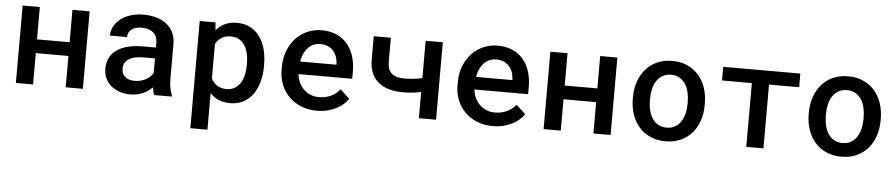

<svg xmlns="http://www.w3.org/2000/svg" viewBox="-43 -820 6086 1305"><g transform="rotate(5 3000.5 -167.5)"><path d="M525.4 0H408.2V-213.9H185.5V0H68.4V-528.3H185.5V-307.6H408.2V-528.3H525.4Z M1012.7 0Q1007.8 -9.8 1004.6 -22.9Q1001.5 -36.1 999 -51.3Q986.8 -38.6 971.4 -27.6Q956.1 -16.6 937.3 -8.3Q918.5 0 896.7 4.9Q875 9.8 850.1 9.8Q808.1 9.8 774.2 -2.2Q740.2 -14.2 716.1 -35.4Q691.9 -56.6 678.7 -85.4Q665.5 -114.3 665.5 -147.9Q665.5 -232.9 728.8 -277.8Q792 -322.8 910.2 -322.8H995.6V-357.4Q995.6 -399.4 967.3 -424.1Q939 -448.7 887.2 -448.7Q863.8 -448.7 846.2 -443.1Q828.6 -437.5 816.9 -427.7Q805.2 -418 799.3 -404.8Q793.5 -391.6 793.5 -376.5H676.8Q676.8 -407.2 691.2 -436.3Q705.6 -465.3 733.4 -488Q761.2 -510.7 801.5 -524.4Q841.8 -538.1 893.6 -538.1Q940.4 -538.1 980.5 -526.6Q1020.5 -515.1 1049.8 -492.4Q1079.1 -469.7 1095.7 -435.8Q1112.3 -401.9 1112.3 -356.4V-121.1Q1112.3 -86.4 1117.4 -57.9Q1122.6 -29.3 1132.3 -8.3V0ZM872.1 -84.5Q894.5 -84.5 914.3 -90.1Q934.1 -95.7 950 -104.7Q965.8 -113.8 977.3 -125.5Q988.8 -137.2 995.6 -149.4V-248.5H921.4Q850.1 -248.5 816.2 -225.6Q782.2 -202.6 782.2 -160.2Q782.2 -144 787.6 -130.1Q793 -116.2 804 -106.2Q814.9 -96.2 831.8 -90.3Q848.6 -84.5 872.1 -84.5Z M1738.3 -258.8Q1738.3 -201.2 1724.6 -151.9Q1710.9 -102.5 1684.6 -66.7Q1658.2 -30.8 1619.9 -10.5Q1581.5 9.8 1531.7 9.8Q1486.8 9.8 1452.4 -4.9Q1418 -19.5 1393.1 -46.9V203.1H1276.4V-528.3H1383.8L1388.7 -475.1Q1414.1 -505.4 1449 -521.7Q1483.9 -538.1 1530.3 -538.1Q1580.6 -538.1 1619.4 -518.6Q1658.2 -499 1684.6 -463.6Q1710.9 -428.2 1724.6 -378.7Q1738.3 -329.1 1738.3 -269ZM1621.6 -269Q1621.6 -304.7 1614.3 -336.2Q1606.9 -367.7 1591.8 -391.4Q1576.7 -415 1553.2 -428.7Q1529.8 -442.4 1497.6 -442.4Q1458.5 -442.4 1433.1 -425.8Q1407.7 -409.2 1393.1 -381.3V-145Q1407.7 -117.7 1432.9 -100.6Q1458 -83.5 1498.5 -83.5Q1530.8 -83.5 1554.2 -97.7Q1577.6 -111.8 1592.5 -135.7Q1607.4 -159.7 1614.5 -191.4Q1621.6 -223.1 1621.6 -258.8Z M2122.1 9.8Q2063.5 9.8 2015.1 -9.8Q1966.8 -29.3 1932.4 -63.5Q1897.9 -97.7 1878.9 -144.3Q1859.9 -190.9 1859.9 -245.1V-265.1Q1859.9 -328.1 1880.1 -378.4Q1900.4 -428.7 1934.3 -464.4Q1968.3 -500 2013.4 -519Q2058.6 -538.1 2108.4 -538.1Q2166 -538.1 2210 -518.8Q2253.9 -499.5 2283.4 -464.6Q2313 -429.7 2328.1 -381.8Q2343.3 -334 2343.3 -276.9V-227.5H1977.1Q1980 -196.8 1992.2 -170.4Q2004.4 -144 2024.2 -124.8Q2043.9 -105.5 2070.6 -94.5Q2097.2 -83.5 2128.9 -83.5Q2173.3 -83.5 2210.7 -101.1Q2248 -118.7 2271.5 -149.4L2335 -89.8Q2322.3 -70.8 2302.2 -53Q2282.2 -35.2 2255.4 -21.2Q2228.5 -7.3 2195.1 1.2Q2161.6 9.8 2122.1 9.8ZM2107.9 -443.8Q2083.5 -443.8 2062.5 -435.1Q2041.5 -426.3 2024.9 -409.4Q2008.3 -392.6 1996.8 -368.4Q1985.4 -344.2 1980.5 -313.5H2228V-322.3Q2226.6 -345.7 2219 -367.4Q2211.4 -389.2 2196.8 -406.2Q2182.1 -423.3 2159.9 -433.6Q2137.7 -443.8 2107.9 -443.8Z M2935.1 0H2817.9V-179.2Q2789.1 -172.9 2758.1 -169.4Q2727.1 -166 2694.8 -166Q2642.1 -166 2599.4 -178.2Q2556.6 -190.4 2526.6 -215.1Q2496.6 -239.7 2480.2 -277.6Q2463.9 -315.4 2463.9 -366.7V-528.3H2580.6V-366.7Q2580.6 -337.9 2587.9 -317.6Q2595.2 -297.4 2609.4 -284.7Q2623.5 -272 2645 -266.1Q2666.5 -260.3 2694.8 -260.3Q2728 -260.3 2758.3 -263.7Q2788.6 -267.1 2817.9 -273.4V-528.3H2935.1Z M3322.3 9.8Q3263.7 9.8 3215.3 -9.8Q3167 -29.3 3132.6 -63.5Q3098.1 -97.7 3079.1 -144.3Q3060.1 -190.9 3060.1 -245.1V-265.1Q3060.1 -328.1 3080.3 -378.4Q3100.6 -428.7 3134.5 -464.4Q3168.5 -500 3213.6 -519Q3258.8 -538.1 3308.6 -538.1Q3366.2 -538.1 3410.2 -518.8Q3454.1 -499.5 3483.6 -464.6Q3513.2 -429.7 3528.3 -381.8Q3543.5 -334 3543.5 -276.9V-227.5H3177.2Q3180.2 -196.8 3192.4 -170.4Q3204.6 -144 3224.4 -124.8Q3244.1 -105.5 3270.8 -94.5Q3297.4 -83.5 3329.1 -83.5Q3373.5 -83.5 3410.9 -101.1Q3448.2 -118.7 3471.7 -149.4L3535.2 -89.8Q3522.5 -70.8 3502.4 -53Q3482.4 -35.2 3455.6 -21.2Q3428.7 -7.3 3395.3 1.2Q3361.8 9.8 3322.3 9.8ZM3308.1 -443.8Q3283.7 -443.8 3262.7 -435.1Q3241.7 -426.3 3225.1 -409.4Q3208.5 -392.6 3197 -368.4Q3185.5 -344.2 3180.7 -313.5H3428.2V-322.3Q3426.8 -345.7 3419.2 -367.4Q3411.6 -389.2 3397 -406.2Q3382.3 -423.3 3360.1 -433.6Q3337.9 -443.8 3308.1 -443.8Z M4126 0H4008.8V-213.9H3786.1V0H3668.9V-528.3H3786.1V-307.6H4008.8V-528.3H4126Z M4254.9 -269Q4254.9 -326.2 4271.7 -375.5Q4288.6 -424.8 4320.1 -460.9Q4351.6 -497.1 4397 -517.6Q4442.4 -538.1 4500 -538.1Q4558.1 -538.1 4603.8 -517.6Q4649.4 -497.1 4680.9 -460.9Q4712.4 -424.8 4729 -375.5Q4745.6 -326.2 4745.6 -269V-258.8Q4745.6 -201.2 4729 -151.9Q4712.4 -102.5 4680.9 -66.7Q4649.4 -30.8 4604 -10.3Q4558.6 10.3 4501 10.3Q4442.9 10.3 4397.2 -10.3Q4351.6 -30.8 4320.1 -66.7Q4288.6 -102.5 4271.7 -151.9Q4254.9 -201.2 4254.9 -258.8ZM4371.6 -258.8Q4371.6 -222.7 4379.2 -190.9Q4386.7 -159.2 4402.6 -135Q4418.5 -110.8 4442.9 -96.9Q4467.3 -83 4501 -83Q4533.7 -83 4557.9 -96.9Q4582 -110.8 4597.9 -135Q4613.8 -159.2 4621.3 -190.9Q4628.9 -222.7 4628.9 -258.8V-269Q4628.9 -304.2 4621.3 -335.9Q4613.8 -367.7 4597.9 -391.6Q4582 -415.5 4557.9 -429.7Q4533.7 -443.8 4500 -443.8Q4466.8 -443.8 4442.4 -429.7Q4418 -415.5 4402.3 -391.6Q4386.7 -367.7 4379.2 -335.9Q4371.6 -304.2 4371.6 -269Z M5374.5 -435.1H5168.9V0H5051.8V-435.1H4848.1V-528.3H5374.5Z M5455.1 -269Q5455.1 -326.2 5471.9 -375.5Q5488.8 -424.8 5520.3 -460.9Q5551.8 -497.1 5597.2 -517.6Q5642.6 -538.1 5700.2 -538.1Q5758.3 -538.1 5804 -517.6Q5849.6 -497.1 5881.1 -460.9Q5912.6 -424.8 5929.2 -375.5Q5945.8 -326.2 5945.8 -269V-258.8Q5945.8 -201.2 5929.2 -151.9Q5912.6 -102.5 5881.1 -66.7Q5849.6 -30.8 5804.2 -10.3Q5758.8 10.3 5701.2 10.3Q5643.1 10.3 5597.4 -10.3Q5551.8 -30.8 5520.3 -66.7Q5488.8 -102.5 5471.9 -151.9Q5455.1 -201.2 5455.1 -258.8ZM5571.8 -258.8Q5571.8 -222.7 5579.3 -190.9Q5586.9 -159.2 5602.8 -135Q5618.7 -110.8 5643.1 -96.9Q5667.5 -83 5701.2 -83Q5733.9 -83 5758.1 -96.9Q5782.2 -110.8 5798.1 -135Q5814 -159.2 5821.5 -190.9Q5829.1 -222.7 5829.1 -258.8V-269Q5829.1 -304.2 5821.5 -335.9Q5814 -367.7 5798.1 -391.6Q5782.2 -415.5 5758.1 -429.7Q5733.9 -443.8 5700.2 -443.8Q5667 -443.8 5642.6 -429.7Q5618.2 -415.5 5602.5 -391.6Q5586.9 -367.7 5579.3 -335.9Q5571.8 -304.2 5571.8 -269Z"/></g></svg>

Font: Roboto Mono
Style: Regular
Weight: 500
Designer: Google
Version: Version 2.000986; 2015; ttfautohint (v1.3)